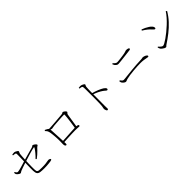

<svg xmlns="http://www.w3.org/2000/svg" viewBox="423 -2413 4115 4115"><g transform="rotate(-45 2480.0 -355.5)"><path d="M602 -41Q529 -41 483.5 -47.5Q438 -54 417 -81.5Q396 -109 394 -171Q393 -214 393.5 -264Q394 -314 395.5 -360Q397 -406 398 -437Q399 -469 400 -504Q401 -539 401.5 -573Q402 -607 402.5 -635Q403 -663 402 -680Q401 -700 379.5 -705Q358 -710 322 -713L321 -734Q337 -738 354 -739.5Q371 -741 385 -741Q399 -741 420 -731.5Q441 -722 457 -710Q473 -698 473 -688Q473 -678 468.5 -670Q464 -662 459 -652.5Q454 -643 452 -630Q449 -607 446 -564.5Q443 -522 440.5 -469.5Q438 -417 436 -362.5Q434 -308 433.5 -260Q433 -212 434 -178Q435 -148 439 -130Q443 -112 456.5 -103Q470 -94 499 -91.5Q528 -89 578 -89Q650 -89 691 -94Q732 -99 753.5 -104Q775 -109 788 -109Q798 -109 810.5 -105.5Q823 -102 832 -95.5Q841 -89 841 -78Q841 -69 828.5 -63.5Q816 -58 796 -55Q774 -52 741.5 -48.5Q709 -45 673 -43Q637 -41 602 -41ZM608 -315Q657 -362 698.5 -412Q740 -462 763 -501Q769 -511 766.5 -515.5Q764 -520 753 -518Q734 -515 700 -506.5Q666 -498 625.5 -486Q585 -474 543.5 -461Q502 -448 466 -437Q430 -426 407 -418Q381 -410 346.5 -398.5Q312 -387 277.5 -375Q243 -363 217 -352Q201 -345 193.5 -339Q186 -333 180 -329.5Q174 -326 161 -326Q153 -326 136 -336.5Q119 -347 103.5 -361Q88 -375 82 -387Q78 -395 76.5 -407.5Q75 -420 75 -432L93 -438Q107 -414 119.5 -401Q132 -388 148 -388Q162 -388 194.5 -395.5Q227 -403 267 -414.5Q307 -426 344 -437.5Q381 -449 404 -456Q433 -465 476 -477.5Q519 -490 566 -503Q613 -516 655.5 -527.5Q698 -539 726 -547Q746 -553 753.5 -562Q761 -571 770 -571Q780 -571 794 -564Q808 -557 821.5 -546.5Q835 -536 844 -525Q853 -514 853 -506Q853 -497 846.5 -492Q840 -487 829.5 -481.5Q819 -476 807 -463Q791 -445 763 -416Q735 -387 700 -356Q665 -325 626 -297Z M1673 -170Q1680 -212 1688.5 -267Q1697 -322 1704.5 -377.5Q1712 -433 1716.5 -479Q1721 -525 1721 -549Q1721 -558 1710 -558Q1684 -558 1640 -555.5Q1596 -553 1547 -549.5Q1498 -546 1457 -543Q1416 -540 1395 -538Q1370 -536 1351 -530.5Q1332 -525 1318 -525Q1307 -525 1288.5 -533.5Q1270 -542 1263 -547V-567Q1288 -568 1334.5 -570.5Q1381 -573 1435.5 -577.5Q1490 -582 1542 -586Q1594 -590 1632 -593.5Q1670 -597 1682 -598Q1698 -599 1705.5 -603.5Q1713 -608 1718 -612.5Q1723 -617 1730 -617Q1738 -617 1750.5 -610Q1763 -603 1775 -593Q1787 -583 1795.5 -572.5Q1804 -562 1804 -556Q1804 -546 1797.5 -539.5Q1791 -533 1783.5 -526Q1776 -519 1773 -507Q1770 -491 1764 -453.5Q1758 -416 1750.5 -367Q1743 -318 1735 -266.5Q1727 -215 1719 -170ZM1281 -60Q1274 -60 1266.5 -66.5Q1259 -73 1254 -86.5Q1249 -100 1249 -119Q1249 -128 1249.5 -151.5Q1250 -175 1251 -203Q1252 -231 1251 -254Q1251 -279 1249.5 -308Q1248 -337 1245.5 -367Q1243 -397 1240 -425.5Q1237 -454 1233.5 -478Q1230 -502 1225 -518Q1218 -544 1205 -563.5Q1192 -583 1174 -599L1190 -617Q1216 -604 1236 -593Q1256 -582 1275 -563Q1279 -559 1279.5 -555Q1280 -551 1281 -543Q1282 -531 1284 -501Q1286 -471 1288 -430Q1290 -389 1292.5 -342.5Q1295 -296 1297.5 -249Q1300 -202 1301 -162Q1302 -138 1302.5 -122.5Q1303 -107 1303 -88Q1303 -72 1297.5 -66Q1292 -60 1281 -60ZM1274 -173Q1312 -175 1361 -178Q1410 -181 1462.5 -184Q1515 -187 1564 -190Q1613 -193 1652 -194.5Q1691 -196 1713 -196Q1734 -196 1749.5 -192Q1765 -188 1773.5 -181.5Q1782 -175 1782 -167Q1782 -157 1777.5 -151.5Q1773 -146 1760 -146Q1747 -146 1713.5 -148.5Q1680 -151 1648 -151Q1606 -151 1543 -148.5Q1480 -146 1409.5 -142.5Q1339 -139 1274 -135Z M2442 34Q2430 34 2421.5 19.5Q2413 5 2408.5 -12.5Q2404 -30 2404 -39Q2404 -54 2409 -69Q2414 -84 2417 -111Q2420 -139 2421.5 -182Q2423 -225 2423.5 -273.5Q2424 -322 2424 -367Q2424 -412 2424 -443Q2424 -473 2424 -505.5Q2424 -538 2424 -569.5Q2424 -601 2423.5 -629Q2423 -657 2421 -676Q2420 -699 2403 -706Q2386 -713 2343 -717L2342 -740Q2360 -742 2372 -743.5Q2384 -745 2394 -745Q2409 -745 2425.5 -739.5Q2442 -734 2457.5 -726Q2473 -718 2482.5 -709Q2492 -700 2492 -692Q2492 -684 2488 -679Q2484 -674 2479.5 -666.5Q2475 -659 2473 -643Q2470 -615 2468.5 -577.5Q2467 -540 2466.5 -504Q2466 -468 2466 -442Q2466 -429 2465.5 -388.5Q2465 -348 2465 -293.5Q2465 -239 2464.5 -182Q2464 -125 2464 -78Q2464 -47 2465 -25.5Q2466 -4 2466 10Q2466 22 2459.5 28Q2453 34 2442 34ZM2739 -272Q2732 -272 2724.5 -276.5Q2717 -281 2707.5 -289.5Q2698 -298 2684.5 -309.5Q2671 -321 2651 -334Q2612 -360 2564 -383Q2516 -406 2459 -425V-459Q2531 -440 2600 -412Q2669 -384 2711 -357Q2730 -344 2745.5 -328Q2761 -312 2761 -296Q2761 -287 2755.5 -279.5Q2750 -272 2739 -272Z M3149 -116Q3139 -116 3127 -122.5Q3115 -129 3103.5 -138.5Q3092 -148 3083 -158Q3074 -168 3070 -175Q3065 -184 3062 -195.5Q3059 -207 3057 -225L3078 -233Q3092 -213 3108 -195.5Q3124 -178 3149 -178Q3160 -178 3199.5 -182Q3239 -186 3298 -192.5Q3357 -199 3427 -206Q3497 -213 3570.5 -218Q3644 -223 3711 -225Q3730 -226 3741.5 -228Q3753 -230 3760 -232Q3767 -234 3772 -234Q3786 -234 3804 -229Q3822 -224 3839 -216Q3856 -208 3867.5 -197Q3879 -186 3879 -174Q3879 -164 3873 -160.5Q3867 -157 3856 -157Q3846 -157 3818.5 -163Q3791 -169 3749 -175Q3707 -181 3652 -181Q3610 -181 3552.5 -178Q3495 -175 3432 -169Q3369 -163 3311.5 -155Q3254 -147 3213 -136Q3188 -130 3177 -123Q3166 -116 3149 -116ZM3303 -500Q3282 -500 3263 -514Q3244 -528 3232 -542Q3226 -552 3221 -562Q3216 -572 3209 -591L3228 -601Q3257 -570 3276.5 -557Q3296 -544 3315 -544Q3329 -544 3358.5 -547Q3388 -550 3424.5 -554.5Q3461 -559 3496 -564Q3531 -569 3555 -574Q3582 -580 3593.5 -584.5Q3605 -589 3613 -592Q3621 -595 3635 -595Q3646 -595 3658.5 -593.5Q3671 -592 3682.5 -588.5Q3694 -585 3701.5 -579.5Q3709 -574 3709 -566Q3709 -556 3702.5 -550Q3696 -544 3682 -542Q3628 -535 3577 -529Q3526 -523 3480.5 -517.5Q3435 -512 3398.5 -508Q3362 -504 3337.5 -502Q3313 -500 3303 -500Z M4278 -32Q4263 -32 4241 -43.5Q4219 -55 4199.5 -71.5Q4180 -88 4170 -101Q4163 -112 4157.5 -129.5Q4152 -147 4150 -155L4166 -166Q4183 -148 4198.5 -132.5Q4214 -117 4229.5 -108Q4245 -99 4260 -99Q4276 -99 4313.5 -119Q4351 -139 4402.5 -175Q4454 -211 4512 -258Q4570 -305 4628 -359Q4686 -413 4736.5 -470.5Q4787 -528 4822 -583L4847 -567Q4786 -462 4704 -373.5Q4622 -285 4525.5 -209Q4429 -133 4322 -63Q4315 -59 4308.5 -51.5Q4302 -44 4295 -38Q4288 -32 4278 -32ZM4388 -473Q4381 -473 4371.5 -480.5Q4362 -488 4342 -510Q4324 -531 4305.5 -548Q4287 -565 4267 -581.5Q4247 -598 4222 -615Q4197 -632 4165 -651L4179 -674Q4218 -660 4258.5 -640Q4299 -620 4333.5 -597Q4368 -574 4389 -548.5Q4410 -523 4410 -498Q4410 -485 4404 -479Q4398 -473 4388 -473Z"/></g></svg>

Font: Noto Serif SC ExtraLight
Style: Regular
Weight: 200
Designer: Ryoko NISHIZUKA 西塚涼子 (kana & ideographs); Frank Grießhammer (Latin, Greek & Cyrillic); Wenlong ZHANG 张文龙 (bopomofo); San
Foundry: Adobe
Version: Version 2.002-H1;hotconv 1.1.0;makeotfexe 2.6.0